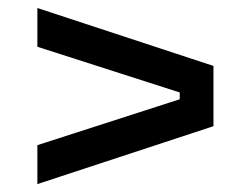

<svg xmlns="http://www.w3.org/2000/svg" viewBox="-20 -571 632 484"><path d="M518.1 -252.9 74.2 -106.9V-205.1L433.1 -320.8V-337.9L74.2 -453.1V-550.8L518.1 -404.8Z"/></svg>

Font: Sora Medium
Style: Regular
Weight: 500
Designer: Jonathan Barnbrook, Julián Moncada
Foundry: Barnbrook Fonts
Version: Version 2.000